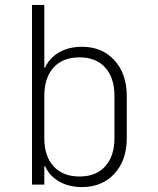

<svg xmlns="http://www.w3.org/2000/svg" viewBox="-20 -750 640 780"><path d="M495 -360V-189Q495 -99 445 -44.5Q395 10 313 10Q260 10 220.5 -12.5Q181 -35 163 -75H160V0H110V-730H160V-475H163Q181 -515 220.5 -537.5Q260 -560 313 -560Q395 -560 445 -505Q495 -450 495 -360ZM445 -360Q445 -434 407.5 -475.5Q370 -517 303 -517Q235 -517 197.5 -475.5Q160 -434 160 -360V-189Q160 -115 198 -74Q236 -33 303 -33Q370 -33 407.5 -74.5Q445 -116 445 -189Z"/></svg>

Font: JetBrains Mono Extra Light
Style: Regular
Weight: 200
Monospace: yes
Designer: Philipp Nurullin, Konstantin Bulenkov
Foundry: JetBrains
Version: 2.002